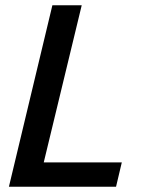

<svg xmlns="http://www.w3.org/2000/svg" viewBox="-20 -713 600 733"><path d="M14 0 180 -693H292L147 -93H445L423 0Z"/></svg>

Font: Ubuntu Sans Mono Medium
Style: Italic
Weight: 500
Italic angle: -13.5°
Monospace: yes
Designer: Dalton Maag Ltd
Foundry: Dalton Maag Ltd
Version: Version 1.006